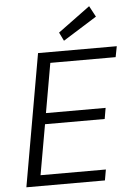

<svg xmlns="http://www.w3.org/2000/svg" viewBox="-61 -968 699 1013"><g transform="rotate(-5 288.5 -461.5)"><path d="M37 0 160 -700H577L566 -643H220L174 -381H490L480 -323H164L117 -57H463L453 0ZM302 -753 280 -798 450 -923 481 -865Z"/></g></svg>

Font: DM Sans 11pt Light
Style: Italic
Weight: 300
Italic angle: -10°
Version: Version 4.004;gftools[0.9.30]